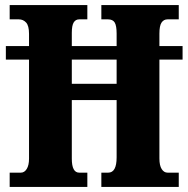

<svg xmlns="http://www.w3.org/2000/svg" viewBox="-20 -734 739 754"><path d="M18 0V-56H62Q76 -56 85 -70.5Q94 -85 94 -111V-500H3V-553H94V-601Q94 -633 82.5 -645.5Q71 -658 54 -658H18V-714H323V-658H291Q277 -658 269.5 -646Q262 -634 262 -605V-553H438V-602Q438 -633 430.5 -645.5Q423 -658 404 -658H378V-714H682V-658H638Q623 -658 614.5 -645.5Q606 -633 606 -602V-553H697V-500H606V-112Q606 -84 615 -70Q624 -56 638 -56H682V0H378V-56H405Q438 -56 438 -116V-341H262V-111Q262 -56 291 -56H323V0ZM262 -405H438V-500H262Z"/></svg>

Font: Noto Serif ExtraCondensed Black
Style: Regular
Weight: 900
Width: 2
Designer: Monotype Design Team
Foundry: Monotype Imaging Inc.
Version: Version 2.015; ttfautohint (v1.8.4.7-5d5b)